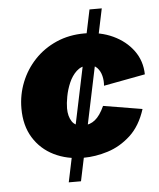

<svg xmlns="http://www.w3.org/2000/svg" viewBox="-51 -747 656 792"><g transform="rotate(-5 276.5 -351.5)"><path d="M272 -95.7Q203.1 -95.7 149.4 -122.3Q95.7 -148.9 64.7 -199.2Q33.7 -249.5 33.7 -320.3Q33.7 -377 54.2 -428.5Q74.7 -480 112.5 -520Q150.4 -560.1 203.1 -583.3Q255.9 -606.4 319.8 -606.4Q385.3 -606.4 437.5 -582Q489.7 -557.6 521 -514.9Q552.2 -472.2 553.2 -416.5L381.3 -384.3Q383.3 -404.3 378.4 -424.8Q373.5 -445.3 360.1 -459.5Q346.7 -473.6 322.3 -473.6Q294.4 -473.6 274.9 -455.3Q255.4 -437 243.7 -409.7Q231.9 -382.3 226.6 -353.8Q221.2 -325.2 221.2 -304.7Q221.2 -271.5 235.4 -250Q249.5 -228.5 282.2 -228.5Q309.6 -228.5 330.8 -245.4Q352.1 -262.2 370.1 -301.8L531.2 -274.9Q509.3 -206.1 466.6 -167Q423.8 -127.9 372.3 -111.8Q320.8 -95.7 272 -95.7ZM201.7 0 349.1 -703.1H399.9L252.4 0Z"/></g></svg>

Font: Schibsted Grotesk Black
Style: Italic
Weight: 900
Italic angle: -12°
Designer: Bakken & Baeck AS, Henrik Kongsvoll
Foundry: Schibsted ASA
Version: Version 1.100;gftools[0.9.25]